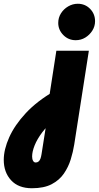

<svg xmlns="http://www.w3.org/2000/svg" viewBox="-74 -785 526 1022"><path d="M96 217Q24 217 -15 174.5Q-54 132 -54 66Q-54 11 -25 -54Q4 -119 63.5 -183Q123 -247 215 -300L221 -151Q179 -118 151.5 -81.5Q124 -45 110.5 -11.5Q97 22 97 48Q97 62 102 71Q107 80 116 80Q125 80 131.5 74.5Q138 69 141.5 59Q145 49 147 36L179 -167L178 -205L226 -515H399L321 -15Q315 23 302.5 63.5Q290 104 266 139Q242 174 201 195.5Q160 217 96 217ZM329 -571Q290 -571 263 -598.5Q236 -626 236 -663Q236 -691 250.5 -714Q265 -737 289 -751Q313 -765 340 -765Q379 -765 405.5 -738Q432 -711 432 -672Q432 -645 417.5 -622Q403 -599 380 -585Q357 -571 329 -571Z"/></svg>

Font: MuseoModerno ExtraBold
Style: Italic
Weight: 800
Italic angle: -9°
Designer: Pablo Cosgaya, Héctor Gatti, Marcela Romero, and the Authors of The MuseoModerno Project.
Foundry: Omnibus-Type Team
Version: Version 1.003